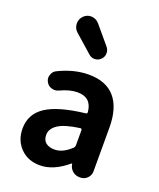

<svg xmlns="http://www.w3.org/2000/svg" viewBox="-163 -993 917 1106"><g transform="rotate(20 295.5 -440.5)"><path d="M216.8 13.7Q142.6 13.7 96.7 -33.2Q50.8 -80.1 50.8 -152.3Q50.8 -241.2 125.5 -290.5Q200.2 -339.8 363.3 -358.4Q373 -359.4 372.1 -369.1Q364.3 -456.1 278.3 -456.1Q230.5 -456.1 172.9 -428.7Q160.2 -422.9 147.5 -422.9Q138.7 -422.9 129.9 -425.8Q108.4 -431.6 97.7 -451.2Q89.8 -464.8 89.8 -478.5Q89.8 -486.3 92.8 -494.1Q98.6 -516.6 119.1 -527.3Q213.9 -574.2 304.7 -574.2Q411.1 -574.2 465.3 -511.2Q519.5 -448.2 519.5 -327.1V-59.6Q519.5 -35.2 502 -17.6Q484.4 0 460 0H455.1Q430.7 0 412.6 -15.1Q394.5 -30.3 389.6 -53.7V-58.6Q388.7 -59.6 387.2 -59.6Q385.7 -59.6 384.8 -58.6Q298.8 13.7 216.8 13.7ZM264.6 -100.6Q315.4 -100.6 366.2 -149.4Q373 -156.2 373 -166V-258.8Q373 -262.7 370.1 -265.6Q367.2 -268.6 363.3 -267.6Q270.5 -254.9 231 -228.5Q191.4 -202.1 191.4 -164.1Q191.4 -131.8 211.4 -116.2Q231.4 -100.6 264.6 -100.6ZM340.8 -685.5Q326.2 -670.9 304.7 -669.9Q303.7 -669.9 302.7 -669.9Q282.2 -669.9 267.6 -683.6L159.2 -779.3Q137.7 -798.8 137.7 -828.1Q137.7 -855.5 157.2 -875Q175.8 -893.6 202.1 -893.6Q204.1 -893.6 205.1 -893.6Q233.4 -891.6 252 -870.1L344.7 -759.8Q357.4 -744.1 357.4 -724.6Q357.4 -701.2 340.8 -685.5Z"/></g></svg>

Font: Gen Jyuu GothicX Bold
Style: Bold
Weight: 700
Designer: Ryoko NISHIZUKA (kana &amp; ideographs); Paul D. Hunt (Latin, Greek &amp; Cyrillic); Wenlong ZHANG (bopomofo); Sandoll C
Version: Version 1.058.20140828